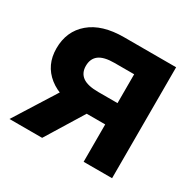

<svg xmlns="http://www.w3.org/2000/svg" viewBox="-124 -673 820 808"><g transform="rotate(30 286.5 -269.5)"><path d="M512.7 0H374.5V-425.3H278.8Q228 -425.3 204.3 -407.5Q180.7 -389.6 180.7 -354.5Q180.7 -320.3 204.8 -302.7Q229 -285.2 280.8 -285.2H432.1V-181.6H264.2Q155.3 -181.6 95.9 -228.8Q36.6 -275.9 36.6 -356.4Q36.6 -439.9 95 -489.5Q153.3 -539.1 259.8 -539.1H512.7ZM172.9 0H14.2L168 -244.6H323.2Z"/></g></svg>

Font: Inter 18pt
Style: Bold
Weight: 700
Designer: Rasmus Andersson
Foundry: rsms
Version: Version 4.001;git-66647c0bb